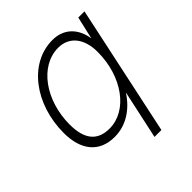

<svg xmlns="http://www.w3.org/2000/svg" viewBox="-190 -668 944 944"><g transform="rotate(-45 281.5 -196.0)"><path d="M205 12C285 12 352 -33 398 -104L343 150H391L536 -530H493L466 -412C455 -488 406 -542 325 -542C163 -542 41 -379 41 -179C41 -60 98 12 205 12ZM216 -35C134 -35 91 -83 91 -188C91 -356 191 -495 318 -495C392 -495 441 -440 441 -343C441 -172 341 -35 216 -35Z"/></g></svg>

Font: Geist ExtraLight
Style: Italic
Weight: 200
Italic angle: -12°
Designer: Basement.studio, Andrés Briganti, Mateo Zaragoza
Foundry: Basement.studio, Vercel, Andrés Briganti, Guido Ferreyra, Mateo Zaragoza
Version: Version 1.500